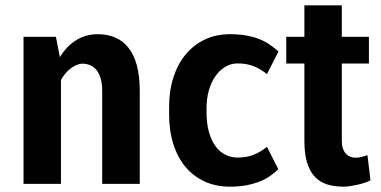

<svg xmlns="http://www.w3.org/2000/svg" viewBox="-20 -679 1408 709"><path d="M186.5 -543 201.2 -467.8Q225.1 -507.8 260.7 -530.3Q296.4 -552.7 340.3 -552.7Q377 -552.7 405.8 -540.3Q434.6 -527.8 454.8 -502Q475.1 -476.1 485.6 -436.5Q496.1 -397 496.1 -342.8V0H357.4V-342.3Q357.4 -369.6 351.8 -388.9Q346.2 -408.2 336.4 -420.4Q326.7 -432.6 313.2 -438.2Q299.8 -443.8 284.2 -443.8Q273.9 -443.8 262.9 -439.2Q252 -434.6 241.2 -426.5Q230.5 -418.5 221.2 -407.2Q211.9 -396 205.1 -383.3V0H66.9V-543Z M857.4 -97.2Q889.6 -97.2 914.8 -106.7Q939.9 -116.2 965.8 -136.7L1007.8 -54.2Q994.6 -41.5 978.3 -29.8Q961.9 -18.1 940.2 -9.3Q918.5 -0.5 891.1 4.9Q863.8 10.3 829.1 10.3Q777.8 10.3 736.3 -8.5Q694.8 -27.3 665.5 -62Q636.2 -96.7 620.4 -146.2Q604.5 -195.8 604.5 -257.3V-285.6Q604.5 -344.2 620.4 -393.3Q636.2 -442.4 665.5 -477.8Q694.8 -513.2 736.3 -533Q777.8 -552.7 829.1 -552.7Q862.8 -552.7 889.4 -547.9Q916 -543 937.3 -534.7Q958.5 -526.4 975.8 -514.4Q993.2 -502.4 1008.3 -488.8L965.8 -405.3Q939.9 -425.8 914.8 -435.3Q889.6 -444.8 857.4 -444.8Q832.5 -444.8 811.5 -432.1Q790.5 -419.4 775.1 -397.2Q759.8 -375 751.2 -345Q742.7 -314.9 742.7 -280.8V-264.2Q742.7 -224.1 751.2 -192.9Q759.8 -161.6 774.9 -140.4Q790 -119.1 811 -108.2Q832 -97.2 857.4 -97.2Z M1104 -659.2H1242.2V-543H1342.3V-444.3H1242.2V-158.2Q1242.2 -142.1 1246.3 -130.4Q1250.5 -118.7 1257.3 -111.3Q1264.2 -104 1273.2 -100.3Q1282.2 -96.7 1292 -96.7Q1305.7 -96.7 1317.9 -100.1Q1330.1 -103.5 1336.9 -106L1348.1 -13.2Q1340.3 -8.8 1328.1 -4.6Q1315.9 -0.5 1302.2 2.7Q1288.6 5.9 1274.4 8.1Q1260.3 10.3 1248.5 10.3Q1213.4 10.3 1186.5 1.5Q1159.7 -7.3 1141.4 -27.6Q1123 -47.9 1113.5 -80.1Q1104 -112.3 1104 -159.2V-444.3H1037.1V-543H1104Z"/></svg>

Font: Ufes Sans
Style: Bold
Weight: 700
Designer: Ricardo Esteves & Filipe Motta
Foundry: ProDesignUfes - Ricardo Esteves, Filipe Motta (This is a derivative work, based on Roboto family, by Christian Robertson
Version: Version 2.0